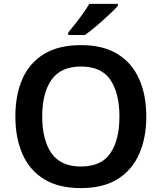

<svg xmlns="http://www.w3.org/2000/svg" viewBox="-20 -957 831 987"><path d="M732 -358Q732 -247 695 -164.5Q658 -82 584 -36Q510 10 396 10Q281 10 206.5 -36Q132 -82 95.5 -165Q59 -248 59 -359Q59 -470 95.5 -552Q132 -634 206.5 -679.5Q281 -725 397 -725Q510 -725 584 -679.5Q658 -634 695 -551.5Q732 -469 732 -358ZM197 -358Q197 -238 244.5 -169.5Q292 -101 396 -101Q501 -101 547.5 -169.5Q594 -238 594 -358Q594 -478 547.5 -546.5Q501 -615 397 -615Q292 -615 244.5 -546.5Q197 -478 197 -358ZM586 -927Q574 -913 553 -893Q532 -873 507.5 -851Q483 -829 459 -809.5Q435 -790 416 -777H331V-790Q347 -809 367 -834.5Q387 -860 406.5 -887.5Q426 -915 439 -937H586Z"/></svg>

Font: Noto Sans Adlam Unjoined SemiBold
Style: Regular
Weight: 600
Version: Version 3.001